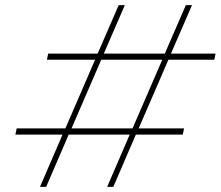

<svg xmlns="http://www.w3.org/2000/svg" viewBox="-20 -719 861 749"><path d="M637 -486 521 -218H698L693 -194H510L422 10H398L486 -194H248L160 10H136L224 -194H40L45 -218H235L351 -486H163L168 -510H361L443 -699H467L385 -510H623L705 -699H729L647 -510H821L816 -486ZM613 -486H375L259 -218H497Z"/></svg>

Font: Trirong Thin
Style: Italic
Weight: 250
Italic angle: -12°
Designer: Katatrad Team
Foundry: CadsonDemak
Version: Version 1.001